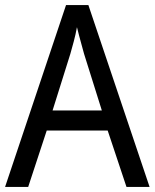

<svg xmlns="http://www.w3.org/2000/svg" viewBox="-20 -736 609 756"><path d="M478 0 404 -222H164L91 0H0L240 -716H328L569 0ZM311 -524Q308 -535 302.5 -555Q297 -575 291.5 -595.5Q286 -616 283 -629Q278 -601 270.5 -573Q263 -545 257 -524L187 -301H381Z"/></svg>

Font: Noto Sans SemiCondensed
Style: Regular
Weight: 400
Width: 4
Designer: Monotype Design Team
Foundry: Monotype Imaging Inc.
Version: Version 2.013; ttfautohint (v1.8.4.7-5d5b)